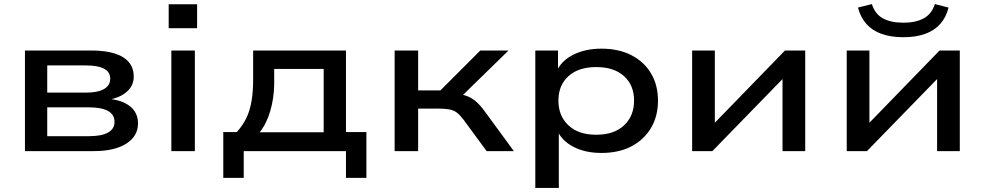

<svg xmlns="http://www.w3.org/2000/svg" viewBox="-20 -739 4815 939"><path d="M102 0V-492H427Q494 -492 540.5 -477.5Q587 -463 610.5 -434.5Q634 -406 634 -364Q634 -321 601 -291Q568 -261 509 -251L511 -256Q559 -251 591 -235Q623 -219 639 -194Q655 -169 655 -136Q655 -73 597.5 -36.5Q540 0 440 0ZM211 -73H415Q476 -73 508 -90.5Q540 -108 540 -143Q540 -179 508 -196.5Q476 -214 415 -214H211ZM211 -286H400Q458 -286 488.5 -303.5Q519 -321 519 -354Q519 -387 489 -403Q459 -419 400 -419H211Z M805 -601V-718H944V-601ZM818 0V-492H933V0Z M1072 131V-93H1138Q1167 -125 1184.5 -161Q1202 -197 1210 -243.5Q1218 -290 1218 -351V-492H1672V-93H1772V131H1672V0H1172V131ZM1250 -92H1563V-402H1321V-327Q1320 -259 1302 -197Q1284 -135 1250 -92Z M1910 0V-492H2025V-297H2134L2329 -492H2467L2217 -248L2200 -281Q2234 -279 2258.5 -271Q2283 -263 2305 -245Q2327 -227 2351 -194L2493 0H2360L2246 -155Q2229 -177 2214 -188.5Q2199 -200 2177 -204Q2155 -208 2120 -208H2025V0Z M2598 180V-492H2709V-388H2701Q2724 -441 2783 -471Q2842 -501 2921 -501Q3006 -501 3068 -469Q3130 -437 3164 -380Q3198 -323 3198 -246Q3198 -171 3164 -113.5Q3130 -56 3068.5 -23.5Q3007 9 2921 9Q2842 9 2784.5 -21Q2727 -51 2705 -102H2713V180ZM2896 -80Q2983 -80 3032 -126Q3081 -172 3081 -247Q3081 -322 3032 -366.5Q2983 -411 2896 -411Q2809 -411 2760 -366.5Q2711 -322 2711 -247Q2711 -172 2760 -126Q2809 -80 2896 -80Z M3365 0V-492H3476V-113H3451L3819 -492H3918V0H3807V-379H3833L3464 0Z M4121 0V-492H4232V-113H4207L4575 -492H4674V0H4563V-379H4589L4220 0ZM4398 -557Q4337 -557 4292 -573Q4247 -589 4218 -621Q4189 -653 4176 -702L4244 -719Q4259 -671 4297.5 -649.5Q4336 -628 4398 -628Q4459 -628 4498 -649.5Q4537 -671 4552 -719L4619 -702Q4607 -654 4578.5 -622Q4550 -590 4505 -573.5Q4460 -557 4398 -557Z"/></svg>

Font: Nunito Sans 10pt Expanded SemiBold
Style: Regular
Weight: 600
Width: 7
Designer: Vernon Adams
Foundry: Vernon Adams
Version: Version 3.101;gftools[0.9.27]